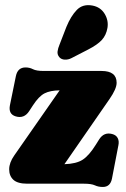

<svg xmlns="http://www.w3.org/2000/svg" viewBox="-20 -730 499 763"><path d="M415 -336 236 -77.5Q283.5 -79 308.8 -95.5Q334 -112 360.5 -154.5L374 -176Q393 -206 425.5 -197.5Q441.5 -193.5 447.8 -181.2Q454 -169 450.5 -152.5L425 -20.5Q418.5 13 388.5 13Q371 13 357 6.5Q343 0 313.5 0H88.5Q50 0 33.2 -15.5Q16.5 -31 16.5 -57Q16.5 -83.5 36.5 -112L217 -371Q179.5 -370.5 157 -359Q134.5 -347.5 111 -311.5L96 -288.5Q76 -257.5 42.5 -267.5Q12.5 -276.5 19.5 -312L43 -427Q50 -462 81.5 -462Q97.5 -462 111 -455Q124.5 -448 154 -448H383.5Q443.5 -448 443.5 -401Q443.5 -377 415 -336ZM244 -623.5Q261.5 -666 285.2 -690.5Q309 -715 347 -708Q379.5 -702 395.8 -675.2Q412 -648.5 407 -619Q402 -590 384.5 -571Q367 -552 330 -533L264 -499Q251.5 -492.5 237.8 -493Q224 -493.5 216 -502.5Q207 -513 208.8 -525.8Q210.5 -538.5 216.5 -552.5Z"/></svg>

Font: Fraunces 144pt SuperSoft Black
Style: Regular
Weight: 900
Version: Version 1.000;[b76b70a41]